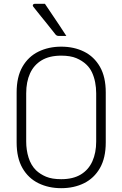

<svg xmlns="http://www.w3.org/2000/svg" viewBox="-20 -964 640 1004"><path d="M300 -720Q367 -720 419.5 -694Q472 -668 502.5 -615Q533 -562 533 -481V-219Q533 -138 502.5 -85Q472 -32 419.5 -6Q367 20 300 20Q234 20 181 -6Q128 -32 97.5 -85Q67 -138 67 -219V-481Q67 -562 97.5 -615Q128 -668 181 -694Q234 -720 300 -720ZM117 -224Q117 -179 129.5 -139.5Q142 -100 168 -74Q190 -53 221 -40Q252 -27 300 -27Q362 -27 402.5 -51.5Q443 -76 463 -120.5Q483 -165 483 -224V-476Q483 -506 477.5 -534Q472 -562 461 -585.5Q450 -609 432 -626Q410 -647 379 -660Q348 -673 300 -673Q238 -673 197.5 -648.5Q157 -624 137 -580Q117 -536 117 -476ZM215 -944Q236 -913 254 -886Q272 -859 290 -832.5Q308 -806 327 -776Q321 -776 314.5 -776Q308 -776 301 -776Q294 -776 287 -776Q281 -776 276.5 -778.5Q272 -781 270 -784Q243 -819 226 -839.5Q209 -860 193.5 -879.5Q178 -899 154 -929Q150 -934 152.5 -939Q155 -944 161 -944Q171 -944 178.5 -944Q186 -944 195 -944Q204 -944 215 -944Z"/></svg>

Font: Recursive Monospace Light
Style: Regular
Weight: 300
Version: Version 1.047